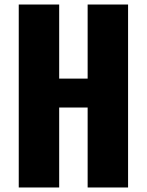

<svg xmlns="http://www.w3.org/2000/svg" viewBox="-20 -830 650 850"><path d="M63 0V-810H242V-482H368V-810H547V0H368V-354H242V0Z"/></svg>

Font: Oswald
Style: Bold
Weight: 700
Designer: Vernon Adams
Foundry: Vernon Adams
Version: Version 4.103;gftools[0.9.33.dev8+g029e19f]